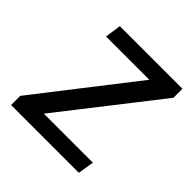

<svg xmlns="http://www.w3.org/2000/svg" viewBox="-138 -600 709 709"><g transform="rotate(45 216.5 -245.0)"><path d="M96 -490H423V-443L126 -63H382L372 0H18V-48L313 -427H87Z"/></g></svg>

Font: Rosario
Style: Italic
Weight: 400
Italic angle: -8.05°
Designer: Hector Gatti
Foundry: Omnibus Type
Version: Version 1.201